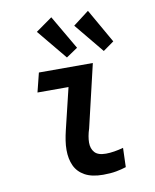

<svg xmlns="http://www.w3.org/2000/svg" viewBox="-86 -835 733 908"><g transform="rotate(-10 280.0 -381.0)"><path d="M336 7Q282 7 248.5 -11.5Q215 -30 200 -62.5Q185 -95 185 -138Q185 -160 188.5 -183Q192 -206 198 -231L246 -430H97L120 -522H379L308 -220Q302 -202 299 -185Q296 -168 296 -154Q296 -125 312 -107Q328 -89 366 -89Q385 -89 406.5 -92.5Q428 -96 450 -102L447 -10Q426 -3 399 2Q372 7 336 7ZM263 -569 144 -713 223 -769 318 -606ZM440 -569 323 -711 399 -769 492 -606Z"/></g></svg>

Font: Ubuntu Sans Mono Medium
Style: Italic
Weight: 500
Italic angle: -13.5°
Monospace: yes
Designer: Dalton Maag Ltd
Foundry: Dalton Maag Ltd
Version: Version 1.006